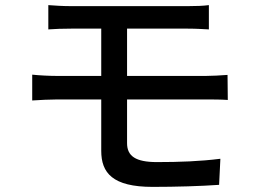

<svg xmlns="http://www.w3.org/2000/svg" viewBox="-20 -709 996 751"><path d="M106 -316C134 -318 177 -320 203 -320H376V-119C376 -33 420 22 577 22C668 22 767 19 837 14L842 -88C763 -78 682 -75 594 -75C511 -75 477 -98 477 -149V-320H787C808 -320 846 -320 871 -318L870 -416C847 -414 805 -412 785 -412H477V-597H715C750 -597 773 -595 797 -594V-689C775 -686 747 -685 715 -685H258C225 -685 196 -687 169 -689V-594C196 -596 225 -597 258 -597H376V-412H203C175 -412 133 -414 106 -417Z"/></svg>

Font: Kinto Sans Med
Style: Regular
Weight: 500
Designer: Authors: Ryoko NISHIZUKA  (kana & ideographs); Paul D. Hunt (Latin, Greek & Cyrillic); Wenlong ZHANG  (bopomofo); Sandol
Foundry: Adobe Systems Incorporated, ookami Inc.
Version: Version 0.001